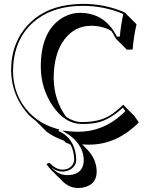

<svg xmlns="http://www.w3.org/2000/svg" viewBox="-20 -678 787 988"><path d="M219.2 166 233.9 159.2Q237.8 163.1 240.2 165.5Q270.5 194.8 301.8 194.8Q340.8 194.8 356.9 163.6Q361.8 153.3 361.8 144Q361.3 101.1 343.3 66.4Q331.5 60.5 319.3 56.6L308.6 45.4Q258.8 28.3 220.7 0.5L164.1 -56.2Q145 -70.3 128.9 -85.9Q39.6 -182.6 37.1 -314.9Q37.1 -463.4 133.3 -559.6Q147 -572.8 161.1 -584Q252 -654.8 396 -657.7Q401.4 -657.7 405.8 -658.2Q522 -658.2 622.1 -613.8Q622.1 -613.8 624 -612.8L626 -609.9L682.6 -553.2Q667.5 -488.3 662.6 -423.3L632.8 -422.4L576.2 -479Q564.9 -501.5 553.2 -518.6Q509.8 -544.9 448.7 -545.4Q366.7 -545.4 312.5 -476.6Q256.8 -403.8 256.3 -277.3Q256.8 -164.6 320.3 -76.7Q359.9 -50.3 400.9 -49.8Q490.2 -49.8 544.4 -83Q575.7 -102.5 613.8 -139.2L670.4 -82.5L694.3 -48.3Q582 65.9 438.5 66.4Q419.9 66.4 402.8 64.9L426.3 88.4Q477.1 140.1 477.5 205.6Q477.5 266.1 419.4 284.2Q401.4 289.6 381.3 289.6Q335.4 288.6 300.8 253.9L244.1 197.3Q230.5 183.6 219.2 166ZM243.2 182.1Q279.3 222.7 325.2 223.1Q392.1 223.1 407.2 173.8Q410.6 162.1 411.1 148.9Q411.1 84.5 358.9 35.2Q347.2 24.4 334.5 16.1L299.8 -6.3L341.3 -2Q361.3 0 381.8 0Q508.8 0 606.9 -88.9Q616.7 -97.7 625 -106L612.3 -124Q542.5 -59.1 475.1 -45.9Q443.8 -40 400.9 -40Q315.4 -40 252 -131.8Q190.4 -222.2 189.9 -334Q189.9 -513.2 294.4 -582Q340.3 -611.8 392.1 -611.8Q507.3 -611.8 568.8 -512.2Q575.7 -501 582 -489.3L596.7 -489.7Q601.6 -548.8 614.7 -606Q516.1 -647.9 405.8 -647.9Q266.1 -647.9 174.8 -582Q170.4 -578.6 167 -576.2Q63.5 -495.6 49.3 -355Q47.4 -335 46.9 -314.9Q46.9 -185.5 131.8 -97.2Q149.9 -78.6 169.9 -64Q213.9 -32.2 271 -15.6L286.1 -11.2L280.3 -4.4Q348.6 24.9 367.2 101.6Q372.1 122.6 372.1 144Q372.1 178.2 337.9 196.3Q320.8 204.6 301.8 205.1Q269 204.1 243.2 182.1Z"/></svg>

Font: Linux Biolinum Shadow O
Style: Bold
Weight: 700
Designer: Philipp H. Poll
Foundry: Philipp H. Poll
Version: Version 0.9.2